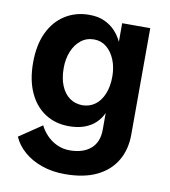

<svg xmlns="http://www.w3.org/2000/svg" viewBox="-84 -592 800 902"><g transform="rotate(10 316.0 -141.5)"><path d="M425 0V-79Q413 -52 391.5 -31.5Q370 -11 338.5 0.5Q307 12 265 12Q200 12 151 -20Q102 -52 75 -111.5Q48 -171 48 -253Q48 -337 76 -396.5Q104 -456 154.5 -488Q205 -520 270 -520Q312 -520 342.5 -506Q373 -492 394 -469.5Q415 -447 428 -419V-508H562L561 0Q561 71 529.5 124.5Q498 178 437 207.5Q376 237 285 237Q225 237 175 219.5Q125 202 90 171.5Q55 141 38 102L146 29Q157 52 177.5 74Q198 96 226.5 109.5Q255 123 288 123Q352 123 388.5 91.5Q425 60 425 0ZM312 -96Q346 -97 371.5 -116Q397 -135 411.5 -170.5Q426 -206 426 -253Q426 -297 411.5 -332.5Q397 -368 371.5 -389Q346 -410 312 -410Q276 -410 249.5 -389Q223 -368 208.5 -332.5Q194 -297 194 -253Q194 -205 208.5 -169.5Q223 -134 249.5 -115Q276 -96 312 -96Z"/></g></svg>

Font: Inclusive Sans
Style: Regular
Weight: 400
Designer: Olivia King
Foundry: Olivia King
Version: Version 2.004